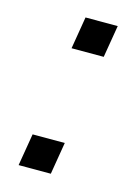

<svg xmlns="http://www.w3.org/2000/svg" viewBox="-86 -563 448 614"><g transform="rotate(15 138.0 -255.5)"><path d="M103 -404.8H209.5L227.3 -511.4H120.7ZM36.2 0H142.8L160.5 -106.5H54Z"/></g></svg>

Font: TID UI
Style: Italic
Weight: 400
Italic angle: -9.39999°
Designer: The TID Project Authors
Foundry: Bakken & Bæck
Version: Version 1.001;hotconv 1.0.109;makeotfexe 2.5.65596